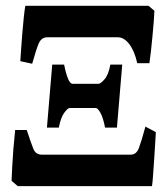

<svg xmlns="http://www.w3.org/2000/svg" viewBox="-20 -635 572 655"><path d="M506.8 -598.1Q506.3 -585.9 504.6 -562.5Q502.9 -539.1 500.2 -512Q497.6 -484.9 494.9 -460Q492.2 -435.1 489.7 -419.4H448.2Q439 -460.9 421.1 -484.4Q403.3 -507.8 381.8 -507.8H242.2L258.8 -615.2H486.8ZM141.1 -507.8Q120.6 -507.8 111.3 -484.9Q102.1 -461.9 89.8 -417.5L49.3 -426.3Q50.3 -440.4 52 -466.6Q53.7 -492.7 56.2 -522.2Q58.6 -551.8 61.3 -577.1Q64 -602.5 66.4 -615.2H299.3L310.5 -507.8ZM378.9 -199.7H338.4Q332 -232.9 322.8 -249.8Q313.5 -266.6 306.6 -266.6H217.8Q211.4 -266.6 199.5 -250.7Q187.5 -234.9 180.7 -199.7H140.1L158.2 -414.6H198.7Q211.9 -349.1 227.5 -349.1H316.4Q322.8 -349.1 336.4 -364.3Q350.1 -379.4 356.4 -414.6H397ZM511.7 -184.1Q510.7 -169.9 509.3 -144.5Q507.8 -119.1 505.9 -90.6Q503.9 -62 502.2 -37.4Q500.5 -12.7 498.5 0H246.6L236.8 -107.4H425.8Q445.3 -107.4 453.9 -130.1Q462.4 -152.8 476.1 -203.1ZM286.1 0H40.5L19.5 -18.1Q20 -34.2 21.5 -63.2Q22.9 -92.3 25.6 -126.5Q28.3 -160.6 31.7 -191.4H71.3Q85.9 -147 93.8 -127.2Q101.6 -107.4 123 -107.4H305.2Z"/></svg>

Font: Gentium Book Plus
Style: Bold
Weight: 700
Designer: Victor Gaultney, Annie Olsen, Iska Routamaa, Becca Hirsbrunner
Foundry: SIL International
Version: Version 6.101